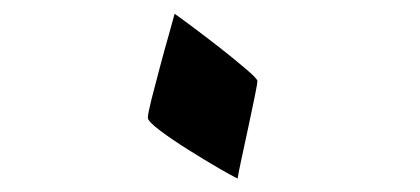

<svg xmlns="http://www.w3.org/2000/svg" viewBox="-20 -306 621 284"><path d="M360.8 -186Q360.8 -183.1 356.9 -163.6Q353 -144 347.4 -118.4Q341.8 -92.8 337.2 -71Q332.5 -49.3 331.5 -42Q324.7 -44.9 303.7 -57.1Q282.7 -69.3 258.5 -84.5Q234.4 -99.6 216.6 -113Q198.7 -126.5 198.7 -131.8Q198.7 -137.7 204.1 -159.2Q209.5 -180.7 216.6 -207Q223.6 -233.4 230 -255.6Q236.3 -277.8 238.3 -285.6Q244.1 -281.7 263.4 -267.3Q282.7 -252.9 305.2 -235.4Q327.6 -217.8 344.2 -203.6Q360.8 -189.5 360.8 -186Z"/></svg>

Font: Scheherazade New SemiBold
Style: Regular
Weight: 600
Designer: SIL International
Foundry: SIL International
Version: Version 4.000